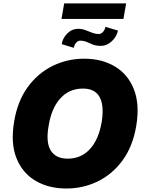

<svg xmlns="http://www.w3.org/2000/svg" viewBox="-20 -1075 835 1105"><path d="M764.2 -350.9Q744.3 -232.2 685.4 -152Q626.4 -71.7 542.3 -30.9Q458.1 9.9 362.2 9.9Q259.9 9.9 184.7 -34.4Q109.4 -78.8 74.9 -164.4Q40.5 -250 61.1 -373.6Q80.3 -492.2 139.2 -573.2Q198.2 -654.1 283 -695.7Q367.9 -737.2 464.5 -737.2Q566.1 -737.2 641.2 -692.5Q716.3 -647.7 750.5 -561.4Q784.8 -475.1 764.2 -350.9ZM565.3 -373.6Q580.3 -467.3 553.4 -516.3Q526.6 -565.3 457.4 -565.3Q378.6 -565.3 327.2 -508.7Q275.9 -452.1 259.9 -350.9Q242.9 -256 272 -209Q301.1 -161.9 369.3 -161.9Q447.1 -161.9 497.7 -217.2Q548.3 -272.4 565.3 -373.6ZM706 -1055.4 690.3 -965.9H333.8L349.4 -1055.4ZM586.6 -920.5 659.1 -899.1Q652.3 -865.1 623.9 -838.1Q595.5 -811.1 559.7 -811.1Q532.7 -811.1 514.2 -818.5Q495.7 -826 479 -833.5Q462.4 -840.9 440.3 -840.9Q428.3 -840.9 418 -828.8Q407.7 -816.8 404.8 -799.7L335.2 -821Q340.2 -855.1 367 -882.1Q393.8 -909.1 430.4 -909.1Q452.4 -909.1 471.8 -901.6Q491.1 -894.2 510.1 -886.7Q529.1 -879.3 549.7 -879.3Q561.1 -879.3 572.6 -891.3Q584.2 -903.4 586.6 -920.5Z"/></svg>

Font: Inter UI Black
Style: Italic
Weight: 900
Italic angle: -9.39999°
Designer: Rasmus Andersson
Foundry: rsms
Version: 3.2;8d6f07862